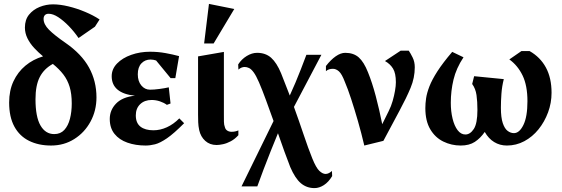

<svg xmlns="http://www.w3.org/2000/svg" viewBox="-20 -731 2885 985"><path d="M241.9 15.6Q177.9 15.6 129.3 -8.4Q80.6 -32.4 53.8 -81.4Q26.9 -130.5 26.9 -205.1Q26.9 -266.5 49.1 -314Q71.3 -361.5 110.3 -394Q149.3 -426.5 200.9 -441.9Q176.9 -461.8 155.4 -484.8Q134 -507.8 120.9 -534.3Q107.8 -560.9 107.8 -589.5Q107.8 -629.9 129 -655.9Q150.3 -682 183.4 -695.4Q216.5 -708.7 252.1 -708.7Q288.5 -708.7 331.9 -698.1Q375.4 -687.5 417.1 -669.9Q458.9 -652.4 490.9 -631.1L467 -594L383 -535.9Q360.4 -569 333.1 -597.1Q305.9 -625.1 279 -642.8Q252.1 -660.4 229.6 -660.4Q217 -660.4 210.3 -653.4Q203.6 -646.4 203.6 -633.9Q203.6 -606.3 231.3 -578.4Q259 -550.5 316.1 -511Q398.6 -453.9 436.7 -384.4Q474.9 -315 474.9 -231.4Q474.9 -163.5 444.4 -107.3Q414 -51.1 361.2 -17.8Q308.5 15.6 241.9 15.6ZM258.4 -43.1Q290.4 -43.1 310.1 -64.6Q329.8 -86.1 338.9 -121.8Q348.1 -157.5 348.1 -200.1Q348.1 -249.6 337.3 -285.4Q326.5 -321.1 304.9 -349.1Q283.4 -377 251.1 -403.1Q205.6 -378.1 183.9 -335.6Q162.1 -293 162.1 -222Q162.1 -131.5 187.7 -87.3Q213.2 -43.1 258.4 -43.1Z M727.1 15.6Q675.5 15.6 633.6 0.8Q591.6 -14 567.4 -44.2Q543.1 -74.4 543.1 -120.6Q543.1 -166.1 575.4 -199.6Q607.6 -233.1 672.4 -240.1Q613.4 -245.9 583.2 -271.1Q553 -296.4 553 -340.1Q553 -376.8 580.5 -405.2Q608 -433.6 653.1 -449.6Q698.1 -465.6 749.9 -465.6Q790.6 -465.6 828.6 -458.7Q866.5 -451.9 898.7 -443.1L879.4 -330H855.4L780.9 -420.6Q776.2 -422.6 767.9 -424.1Q759.6 -425.6 752.6 -425.6Q724.2 -425.6 705.6 -406.1Q686.9 -386.5 686.9 -349.7Q686.9 -314.5 704.9 -292.7Q723 -270.9 749.7 -270.9Q770.4 -270.9 797.7 -274.6Q825.1 -278.2 845.9 -283L854.9 -200L836.1 -193.1Q821.1 -204.1 800.4 -211.1Q779.6 -218.1 758.1 -218.1Q721.6 -218.1 699.2 -196.6Q676.7 -175.1 676.7 -139.1Q676.7 -99.9 700.7 -81.2Q724.6 -62.6 767.1 -62.6Q802 -62.6 836 -78.1Q870 -93.5 899.9 -123.7L924.6 -98.9Q872.1 -46 836.6 -21.6Q801 2.7 775.6 9.2Q750.2 15.6 727.1 15.6Z M1091.1 12.9Q1056.5 12.9 1033 -8.3Q1009.5 -29.5 1002 -63.3Q997.5 -84.3 996.8 -104.1Q996.1 -124 996.1 -143V-441.7L1128.6 -464.7V-144.1Q1128.6 -122.5 1128.8 -106.5Q1129 -90.5 1133.9 -78.1Q1136.6 -67.1 1145.9 -61Q1155.1 -54.9 1168.6 -54.9Q1178 -54.9 1187.1 -56.9Q1196.2 -59 1202.9 -62V-37.4Q1184.9 -17.5 1164.2 -6.4Q1143.6 4.6 1124.5 8.7Q1105.4 12.9 1091.1 12.9ZM1027.2 -507.9 1052 -711 1181.9 -684.9 1075.9 -507.9Z M1593.4 234Q1553 234 1523.4 208.9Q1493.9 183.9 1469 125.9Q1455.4 91.5 1439.2 46.6Q1423 1.7 1406 -47.4Q1388.1 -3.5 1368.8 44.2Q1349.5 92 1332.2 138.2Q1314.9 184.5 1300.1 225.1H1219.1L1383.4 -110.1Q1363.6 -165 1344.7 -217.1Q1325.8 -269.1 1308.8 -308.4Q1294 -342.6 1281.6 -359.5Q1269.3 -376.4 1257.8 -381.9Q1246.4 -387.4 1235.4 -387.4Q1218.5 -387.4 1203.1 -374L1201.9 -400.4Q1219 -427.4 1245.8 -443.7Q1272.5 -460 1299 -460Q1342.5 -460 1371.1 -434.6Q1399.6 -409.1 1422 -355.1Q1431.9 -330.5 1443.1 -301.2Q1454.4 -271.9 1466.6 -241Q1482.2 -275.4 1496.1 -307.9Q1509.9 -340.5 1523.2 -374.9Q1536.6 -409.2 1551.9 -450H1628.9L1488 -182.5Q1514 -111 1537.7 -40.3Q1561.4 30.4 1582.2 81.9Q1601.7 130 1618.4 145.7Q1635.1 161.4 1650.5 161.4Q1659 161.4 1667.5 157Q1676 152.6 1682.9 146L1684.1 172.4Q1665.4 203.4 1641.4 218.7Q1617.5 234 1593.4 234Z M1848.9 15.6Q1834.1 -47.9 1816.3 -109.6Q1798.5 -171.4 1781.3 -223.8Q1764.1 -276.2 1749.1 -311.1Q1733.9 -351.4 1719 -364.7Q1704.1 -378 1688 -378Q1678.1 -378 1669.1 -375.5Q1660.1 -373 1652.1 -366V-392.4Q1676.9 -424.4 1702.4 -442.2Q1727.9 -460 1751 -460Q1794 -460 1820.5 -436.5Q1847 -413 1867.9 -360Q1889.5 -306.9 1907.7 -238.1Q1925.9 -169.4 1940.9 -93.9L1974.1 -161.1Q1986.8 -186.3 1994.5 -213.4Q2002.3 -240.6 2006.6 -265.8Q2010.9 -291 2010.9 -309.1Q2010.9 -355.3 1996.3 -379.1Q1981.8 -403 1955 -417.9L2035.3 -470.9H2077.1Q2086.1 -457.9 2097 -435.9Q2107.9 -413.9 2107.9 -385.9Q2107.9 -331.9 2086.4 -280.3Q2065 -228.8 2029.7 -163.4L1946.9 -8.4Z M2343.6 15.6Q2295.9 15.6 2254.1 -4.9Q2212.4 -25.4 2187.3 -67.9Q2162.1 -110.4 2162.1 -176.4Q2162.1 -199.4 2165.9 -226.5Q2169.8 -253.6 2183.1 -288.1Q2196.5 -322.5 2224.4 -365.8Q2252.3 -409 2300 -464.9L2357.9 -437.1Q2320.4 -380.6 2306.6 -322.6Q2292.7 -264.6 2292.7 -203.6Q2292.7 -159.6 2301.8 -122.4Q2310.9 -85.1 2327.7 -63.1Q2344.5 -41 2367.6 -41Q2392 -41 2410.6 -69.2Q2429.3 -97.5 2429.3 -167.1Q2429.3 -210.1 2424.6 -243.1Q2419.9 -276.1 2402.4 -300.1L2412.4 -340.1L2564.6 -325.1Q2555 -287.6 2552.4 -249.7Q2549.7 -211.9 2549.7 -177.9Q2549.7 -127.9 2559.4 -99.3Q2569 -70.7 2584.4 -59.4Q2599.7 -48 2616.6 -48Q2644.6 -48 2665.2 -89.9Q2685.9 -131.9 2685.9 -211.9Q2685.9 -291.9 2661.1 -343.5Q2636.2 -395.1 2593 -426.1L2655 -469H2696.9Q2751.6 -438 2780.6 -384.6Q2809.6 -331.1 2809.6 -255.1Q2809.6 -203.1 2791.7 -154.6Q2773.7 -106 2742.6 -67.4Q2711.5 -28.9 2669.8 -6.6Q2628.1 15.6 2580.6 15.6Q2544.2 15.6 2515.2 -2.2Q2486.1 -20 2466.9 -54.1Q2444.4 -21.8 2415.9 -3.1Q2387.5 15.6 2343.6 15.6Z"/></svg>

Font: Ancizar Serif Light
Style: Regular
Weight: 300
Designer: Cesar Puertas, Viviana Monsalve, Julian Moncada, Julian Prieto, Jose Castro, Felipe Aragon, Mariel Hernandez, Sara Alarc
Version: Version 8.100